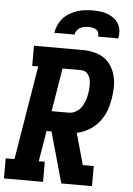

<svg xmlns="http://www.w3.org/2000/svg" viewBox="-63 -1001 725 1047"><g transform="rotate(5 299.5 -477.5)"><path d="M-1 0V-110H47L132 -625H99V-735H366Q397 -735 427.5 -728Q458 -721 482 -705Q506 -689 522 -664Q538 -639 545.5 -609.5Q553 -580 552.5 -548.5Q552 -517 547 -486Q543 -464 537 -441Q531 -418 520.5 -397Q510 -376 494.5 -356.5Q479 -337 459.5 -322Q440 -307 418 -297Q396 -287 373 -282L421 -110H481V0H313L235 -278H208L180 -110H213V0ZM320 -388Q340 -388 358.5 -398.5Q377 -409 389 -426.5Q401 -444 407.5 -464Q414 -484 417 -503Q419 -516 420 -529Q421 -542 420.5 -555Q420 -568 417 -580Q414 -592 407.5 -602.5Q401 -613 390 -619Q379 -625 366 -625H265L226 -388ZM203 -815Q207 -837 216 -857.5Q225 -878 240 -895Q255 -912 275 -924Q295 -936 316.5 -943Q338 -950 359 -952.5Q380 -955 402 -955Q423 -955 444 -952.5Q465 -950 483.5 -943Q502 -936 518 -924Q534 -912 544 -895Q554 -878 556 -857Q558 -836 554 -815H443Q445 -826 441.5 -836.5Q438 -847 429 -853Q420 -859 409 -861Q398 -863 387 -863Q375 -863 363.5 -861Q352 -859 341 -853Q330 -847 323 -837Q316 -827 314 -815Z"/></g></svg>

Font: Iosevka Slab XBdExObl
Style: Regular
Weight: 800
Width: 7
Italic angle: -9°
Monospace: yes
Designer: Belleve Invis
Foundry: Belleve Invis
Version: Version 11.1.0; ttfautohint (v1.8.3)